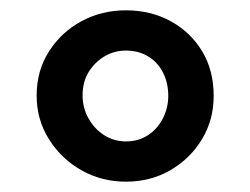

<svg xmlns="http://www.w3.org/2000/svg" viewBox="-20 -828 485 372"><path d="M224 -476Q177 -476 138 -498Q99 -520 75 -558Q51 -596 51 -643Q51 -691 75 -728.5Q99 -766 138 -787Q177 -808 224 -808Q272 -808 310.5 -787Q349 -766 371.5 -729Q394 -692 394 -642Q394 -596 371.5 -558.5Q349 -521 310.5 -498.5Q272 -476 224 -476ZM224 -554Q248 -554 266.5 -566Q285 -578 295.5 -598.5Q306 -619 306 -642Q306 -668 295.5 -688Q285 -708 266.5 -719Q248 -730 224 -730Q201 -730 182 -718.5Q163 -707 151.5 -688Q140 -669 140 -643Q140 -619 151.5 -598.5Q163 -578 182 -566Q201 -554 224 -554Z"/></svg>

Font: BioRhyme
Style: Bold
Weight: 700
Designer: Aoife Mooney
Foundry: Aoife Mooney Type
Version: Version 1.600;gftools[0.9.33]